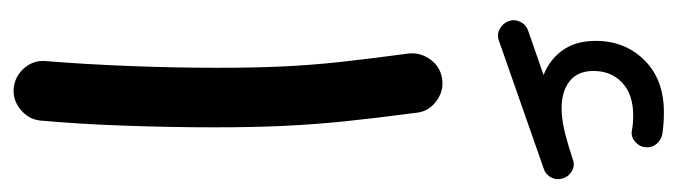

<svg xmlns="http://www.w3.org/2000/svg" viewBox="-394 -604 1043 296"><g transform="rotate(90 128.0 -455.5)"><path d="M12.2 -717.3Q8.8 -726.1 12.9 -735.1Q17.1 -744.1 26.4 -747.6L95.2 -771.5Q71.3 -780.8 56.9 -801Q42.5 -821.3 42.5 -851.6Q42.5 -897 72.3 -927Q102.1 -957 152.3 -957Q171.4 -957 186 -954.6Q195.8 -952.6 201.7 -945.3Q207.5 -938 206.5 -929.2Q206.1 -919.9 198.2 -912.8Q190.4 -905.8 180.7 -907.7Q169.9 -909.7 157.7 -909.7Q125 -909.7 106.9 -892.6Q88.9 -875.5 88.9 -848.6Q88.9 -824.2 104.5 -811.8Q120.1 -799.3 147 -799.3Q161.1 -799.3 178.7 -803.2Q196.3 -807.1 224.6 -816.4Q234.9 -820.3 243.7 -814.9Q252.4 -809.6 254.9 -799.8Q257.3 -790.5 252.7 -782.5Q248 -774.4 240.2 -772L42 -702.6Q32.7 -699.2 24.2 -703.9Q15.6 -708.5 12.2 -717.3ZM62 -563.5Q60.1 -582 71.5 -597.4Q83 -612.8 101.6 -615.2Q120.1 -617.7 135.7 -606Q151.4 -594.2 153.3 -575.7Q161.6 -513.2 166.5 -465.3Q171.4 -417.5 173.6 -370.6Q175.8 -323.7 175.8 -264.2Q175.8 -197.8 173.3 -127.7Q170.9 -57.6 165.5 2.9Q164.1 21.5 149.2 34.2Q134.3 46.9 115.7 45.4Q96.7 43.5 84.2 28.8Q71.8 14.2 73.7 -4.4Q78.6 -64.5 81.3 -134Q84 -203.6 84 -268.6Q84 -324.7 82 -367.9Q80.1 -411.1 75.2 -456.5Q70.3 -502 62 -563.5Z"/></g></svg>

Font: Mikhak Medium
Style: Regular
Weight: 500
Designer: Amin Abedi
Version: Version 3.3